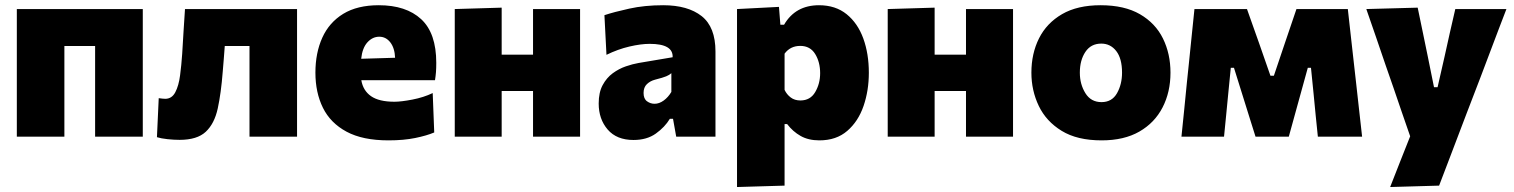

<svg xmlns="http://www.w3.org/2000/svg" viewBox="-20 -536 5936 753"><path d="M46 0V-500.5H540V0H353V-355.5H232.5V0Z M684.5 12.5Q662.5 12.5 636.8 9.8Q611 7 595.5 2L602.5 -151Q610 -150 616.8 -149.2Q623.5 -148.5 628 -148.5Q654 -148.5 667.5 -174.2Q681 -200 686.2 -240.2Q691.5 -280.5 694.5 -324.5Q697 -370.5 700 -415.5Q703 -460.5 705.5 -500.5H1145V0H958.5V-355.5H861.5Q859.5 -329 857.5 -303Q855.5 -277 853.5 -254.5Q847 -170.5 834 -110.8Q821 -51 787 -19.2Q753 12.5 684.5 12.5Z M1503.5 14.5Q1402.5 14.5 1339.2 -19.5Q1276 -53.5 1246.5 -113.2Q1217 -173 1217 -251Q1217 -328.5 1244 -388.2Q1271 -448 1326.2 -481.8Q1381.5 -515.5 1465.5 -515.5Q1572.5 -515.5 1631.8 -460.8Q1691 -406 1691 -289.5Q1691 -268.5 1689.8 -252.8Q1688.5 -237 1686 -221.5H1397Q1404 -180.5 1435.2 -158.8Q1466.5 -137 1527 -137Q1553.5 -137 1597.5 -145.5Q1641.5 -154 1677 -171L1683 -16.5Q1653.5 -4 1608.5 5.2Q1563.5 14.5 1503.5 14.5ZM1467.5 -392Q1441 -392 1421 -370Q1401 -348 1396.5 -305.5L1529.5 -309.5Q1528 -347.5 1510.8 -369.8Q1493.5 -392 1467.5 -392Z M1763.5 0V-500.5L1947.5 -506V-321.5H2070.5V-500.5H2255V0H2070.5V-179H1947.5V0Z M2464.5 13Q2398.5 13 2363.2 -28Q2328 -69 2328 -130Q2328 -173.5 2343.5 -202.2Q2359 -231 2383.2 -248.8Q2407.5 -266.5 2434.5 -275.8Q2461.5 -285 2484.5 -289L2618 -311.5Q2620.5 -364 2528 -364Q2493.5 -364 2448.5 -353.5Q2403.5 -343 2358.5 -321L2350.5 -476.5Q2388 -489 2448 -502.2Q2508 -515.5 2581 -515.5Q2677.5 -515.5 2731.8 -472.8Q2786 -430 2786 -334V0H2632L2619.5 -70H2607Q2587.5 -37.5 2552.2 -12.2Q2517 13 2464.5 13ZM2547 -129Q2565.5 -129 2583 -141.8Q2600.5 -154.5 2613 -175.5V-249Q2605.5 -242 2593 -236.8Q2580.5 -231.5 2549 -223.5Q2530 -218.5 2517 -206Q2504 -193.5 2504 -171.5Q2504 -148.5 2517.5 -138.8Q2531 -129 2547 -129Z M2870.5 197.5V-500.5L3035 -509L3040.5 -439H3055Q3099.5 -515.5 3192 -515.5Q3257 -515.5 3300.5 -480.2Q3344 -445 3365.8 -385Q3387.5 -325 3387.5 -250.5Q3387.5 -181 3366.8 -120.5Q3346 -60 3303 -22.8Q3260 14.5 3193.5 14.5Q3150.5 14.5 3120 -2.8Q3089.5 -20 3067 -49.5H3057V192ZM3119 -142Q3158 -142 3177.2 -175Q3196.5 -208 3196.5 -249Q3196.5 -292.5 3177 -324.2Q3157.5 -356 3118.5 -356Q3079.5 -356 3057 -325.5V-183.5Q3065.5 -165.5 3081 -153.8Q3096.5 -142 3119 -142Z M3461.5 0V-500.5L3645.5 -506V-321.5H3768.5V-500.5H3953V0H3768.5V-179H3645.5V0Z M4300.5 14.5Q4204.5 14.5 4143.8 -22.8Q4083 -60 4054 -120.5Q4025 -181 4025 -251Q4025 -326 4055 -385.8Q4085 -445.5 4145.2 -480.5Q4205.5 -515.5 4296.5 -515.5Q4390 -515.5 4450.8 -480.2Q4511.5 -445 4541 -385Q4570.5 -325 4570.5 -251Q4570.5 -175 4539.5 -114.8Q4508.5 -54.5 4448.5 -20Q4388.5 14.5 4300.5 14.5ZM4300 -135.5Q4341 -135.5 4360.8 -170.5Q4380.5 -205.5 4380.5 -251Q4380.5 -306.5 4357.8 -335.8Q4335 -365 4299 -365Q4258.5 -365 4236.8 -332.5Q4215 -300 4215 -251Q4215 -205.5 4236.8 -170.5Q4258.5 -135.5 4300 -135.5Z M4613.5 0Q4619 -54 4624.5 -107.5Q4630 -161 4635 -214L4642 -281Q4647.5 -335.5 4653.2 -390.8Q4659 -446 4664.5 -500.5H4870.5Q4882.5 -467.5 4894 -434.2Q4905.5 -401 4917.5 -368L4962.5 -239H4976L5019.5 -368Q5031 -401.5 5042.2 -434.8Q5053.5 -468 5064.5 -500.5H5266Q5272 -447 5278.2 -391Q5284.5 -335 5290.5 -281.5L5298.5 -210.5Q5304 -160.5 5310 -107.2Q5316 -54 5322 0H5148.5Q5144 -41.5 5140 -83Q5136 -124.5 5132 -165.5L5121.5 -270H5109L5078.5 -159.5Q5067.5 -119.5 5056.5 -79.8Q5045.5 -40 5034.5 0H4904Q4891.5 -40 4879.2 -79Q4867 -118 4855 -156.5L4819.5 -270H4807L4797 -168.5Q4793 -126 4788.8 -84Q4784.5 -42 4780.5 0Z M5432 197.5Q5451 149 5471 98.2Q5491 47.5 5510.5 -1.5Q5494 -49 5477.5 -96.8Q5461 -144.5 5445.5 -190.5L5414 -281Q5396 -334.5 5376.5 -390.8Q5357 -447 5338.5 -500.5L5540 -506Q5550 -457 5559.8 -410.5Q5569.5 -364 5579.5 -315L5604 -194H5618L5645.5 -314.5Q5656 -362 5666.2 -407.8Q5676.5 -453.5 5687.5 -500.5H5888Q5872.5 -460.5 5858.2 -422.8Q5844 -385 5826.8 -339.8Q5809.5 -294.5 5786 -232L5732 -91.5Q5696 4 5670.2 71Q5644.5 138 5624 192Z"/></svg>

Font: Commissioner ExtraBold
Style: Regular
Weight: 800
Designer: Kostas Bartsokas
Foundry: Kostas Bartsokas
Version: Version 1.000; ttfautohint (v1.8.3)